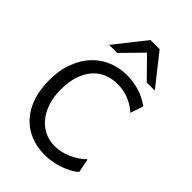

<svg xmlns="http://www.w3.org/2000/svg" viewBox="-286 -1106 1234 1234"><g transform="rotate(45 331.0 -489.5)"><path d="M600.6 -68.4Q579.1 -48.3 550.3 -33.4Q521.5 -18.6 490 -8.3Q458.5 2 426.3 7.1Q394 12.2 366.2 12.2Q292 12.2 232.9 -12.9Q173.8 -38.1 132.3 -84.7Q90.8 -131.3 68.6 -197.8Q46.4 -264.2 46.4 -346.7Q46.4 -440.9 73.7 -512Q101.1 -583 146.7 -630.4Q192.4 -677.7 252 -701.4Q311.5 -725.1 376 -725.1Q402.3 -725.1 429.7 -721.7Q457 -718.3 484.6 -710.4Q512.2 -702.6 539.6 -689.5Q566.9 -676.3 593.3 -656.7L564 -568.8Q541 -589.4 517.1 -603.5Q493.2 -617.7 469.2 -626.2Q445.3 -634.8 421.6 -638.4Q397.9 -642.1 376 -642.1Q324.7 -642.1 281.7 -624.3Q238.8 -606.4 207.8 -570.8Q176.8 -535.2 159.2 -482.2Q141.6 -429.2 141.6 -358.9Q141.6 -293 158.9 -240.2Q176.3 -187.5 206.8 -150.4Q237.3 -113.3 279.3 -93.3Q321.3 -73.2 371.1 -73.2Q398.9 -73.2 427.5 -79.6Q456.1 -85.9 483.4 -97.9Q510.7 -109.9 535.6 -126.5Q560.5 -143.1 581.1 -163.6ZM158.7 -781.2 324.7 -991.2H407.7L573.7 -781.2H500.5L366.2 -918L231.9 -781.2Z"/></g></svg>

Font: Andika New Basic
Style: Regular
Weight: 400
Designer: Victor Gaultney, Annie Olsen, Julie Remington, Don Collingsworth, Eric Hays
Foundry: SIL International
Version: Version 5.500